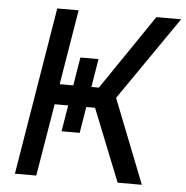

<svg xmlns="http://www.w3.org/2000/svg" viewBox="-52 -779 805 830"><g transform="rotate(5 350.5 -364.0)"><path d="M281.2 -524.9H359.9L306.6 -200.2H228ZM43 0 163.1 -727.5H255.9L202.1 -402.3H372.1L593.3 -727.5H700.7L450.2 -364.7L593.8 0H488.8L363.3 -314H188L135.7 0Z"/></g></svg>

Font: Adwaita Sans
Style: Italic
Weight: 400
Italic angle: -9.39999°
Designer: Rasmus Andersson
Foundry: rsms
Version: Version 4.001;git-9221beed3